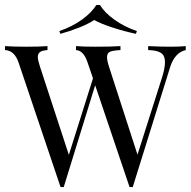

<svg xmlns="http://www.w3.org/2000/svg" viewBox="-26 -759 777 783"><path d="M731.5 -571V-554.8Q686.3 -544.4 667.7 -484.7L515.3 4H508.9H502.4L362.1 -411.3L233.9 4H227.4H221L50 -503.2Q33.1 -553.2 -5.6 -554.8V-571Q27.4 -568.5 80.6 -568.5Q138.7 -568.5 167.7 -571V-554.8Q146 -553.2 137.1 -546.8Q128.2 -540.3 128.2 -526.6Q128.2 -513.7 137.1 -487.1L254.8 -127.4L353.2 -439.5L331.5 -503.2Q315.3 -553.2 283.9 -554.8V-571Q312.9 -568.5 362.1 -568.5Q431.5 -568.5 465.3 -571V-554.8Q434.7 -553.2 422.6 -548Q410.5 -542.7 410.5 -525.8Q410.5 -511.3 418.5 -487.1L534.7 -128.2L633.9 -440.3Q646.8 -479.8 646.8 -505.6Q646.8 -532.3 630.6 -543.1Q614.5 -554 578.2 -554.8V-571Q624.2 -568.5 671 -568.5Q707.3 -568.5 731.5 -571ZM532.3 -632.3 528.2 -621Q479.8 -631.5 432.7 -646.8Q385.5 -662.1 358.1 -677.4Q335.5 -662.1 297.2 -646.8Q258.9 -631.5 220.2 -621L216.1 -632.3Q267.7 -650 307.7 -678.6Q347.6 -707.3 366.9 -738.7H381.5Q400.8 -707.3 440.7 -678.6Q480.6 -650 532.3 -632.3Z"/></svg>

Font: Playfair Display
Style: Regular
Weight: 400
Designer: Claus Eggers Sørensen
Foundry: Claus Eggers Sørensen
Version: Version 1.005; ttfautohint (v1.2) -l 10 -r 42 -G 200 -x 21 -